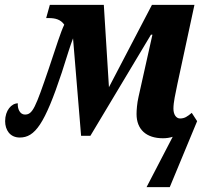

<svg xmlns="http://www.w3.org/2000/svg" viewBox="-20 -556 848 786"><path d="M580 210H675L787 -60L765 -94C747 -79 736 -71 717 -71C702 -71 690 -86 690 -111C690 -138 698 -171 706 -211L776 -536H602L426 -199L405 -536H184L169 -482H180C205 -482 228 -477 243 -455C227 -421 213 -374 180 -276C125 -115 114 -87 82 -87C61 -87 51 -112 53 -133C27 -133 1 -104 1 -60C1 -25 20 7 61 7C123 7 163 -48 233 -259C255 -328 268 -371 279 -399L312 0H350L598 -414H604L547 -159C541 -133 539 -105 539 -89C539 -26 579 10 647 10C661 10 675 8 687 4Z"/></svg>

Font: Noto Serif Condensed Extra
Style: Italic
Weight: 800
Width: 3
Italic angle: -12°
Designer: Monotype Design Team
Foundry: Monotype Imaging Inc.
Version: Version 1.901